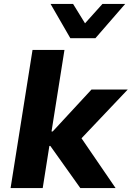

<svg xmlns="http://www.w3.org/2000/svg" viewBox="-20 -960 672 980"><path d="M34 0 146 -705H309L243 -289H249L447 -503H632L375 -232L377 -282L570 0H390L237 -215H232L198 0ZM339 -765 238 -940H353L414 -841L503 -940H619L467 -765Z"/></svg>

Font: Nunito Sans 7pt ExtraBold
Style: Italic
Weight: 800
Italic angle: -9°
Designer: Vernon Adams
Foundry: Vernon Adams
Version: Version 3.101;gftools[0.9.27]